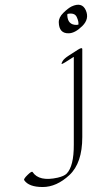

<svg xmlns="http://www.w3.org/2000/svg" viewBox="-20 -541 380 794"><path d="M275.9 -514.2Q318.8 -534.2 334.7 -498.8Q350.6 -463.4 320.6 -433.6Q290.5 -403.8 264.2 -403.3Q224.1 -402.3 223.1 -448.7Q222.7 -468.8 241.9 -487.8Q261.2 -506.8 275.9 -514.2ZM258.3 -476.6Q260.7 -438 295.9 -438Q300.3 -438 304.2 -439Q306.2 -451.2 297.4 -470.5Q288.6 -489.7 258.8 -483.4Q258.3 -480 258.3 -476.6ZM320.3 -337.4V25.9Q320.3 133.3 267.1 182.9Q213.9 232.4 156.5 232.4Q99.1 232.4 80.1 204.1Q76.7 199.2 94 182.4Q111.3 165.5 114.7 170.4Q141.6 210.9 218.3 193.8Q245.1 187.5 255.4 177.2Q285.6 146.5 285.2 57.1V-305.2L284.7 -305.7Q237.8 -274.9 235.4 -276.4Q232.9 -277.8 238.8 -288.1Q244.6 -298.3 263.9 -310.8Q283.2 -323.2 301.8 -335.2Q320.3 -347.2 320.3 -337.4Z"/></svg>

Font: ML-NILA01_NewLipi
Style: Regular
Weight: 400
Designer: CLT@C-DIT
Version: Version ML-NILA01_NewLipi 2.